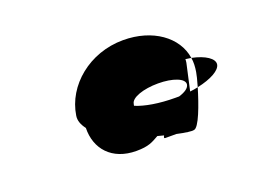

<svg xmlns="http://www.w3.org/2000/svg" viewBox="-68 -833 900 671"><g transform="rotate(-20 382.5 -497.5)"><path d="M186 -496C183 -478 190 -461 203 -444C201 -367 251 -308 342 -308C388 -308 403 -318 428 -332L451 -326C448 -321 446 -316 452 -316H493C524 -309 549 -306 555 -308C574 -308 602 -387 619 -444C610 -442 599 -440 589 -439C600 -487 610 -533 611 -538C612 -543 612 -547 612 -551C620 -550 626 -549 633 -548C621 -629 539 -688 430 -688C304 -688 202 -602 186 -496ZM389 -466C392 -488 438 -504 493 -504C547 -504 590 -488 587 -466C585 -453 570 -443 547 -436H533C473 -436 421 -445 388 -459C387 -461 389 -464 389 -466ZM633 -548C636 -532 635 -514 632 -496C631 -488 626 -468 619 -444C671 -455 707 -475 710 -496C713 -517 682 -538 633 -548Z"/></g></svg>

Font: Ampere
Style: SCExtIta
Weight: 400
Version: Version 1